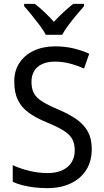

<svg xmlns="http://www.w3.org/2000/svg" viewBox="-20 -964 539 994"><path d="M455 -193Q455 -130 427 -85Q399 -40 347 -15Q295 10 225 10Q189 10 156.5 6Q124 2 96.5 -5Q69 -12 46 -23V-109Q82 -92 130 -80Q178 -68 226 -68Q272 -68 303.5 -83Q335 -98 351 -124.5Q367 -151 367 -185Q367 -220 354 -244Q341 -268 309 -288Q277 -308 221 -331Q167 -353 129.5 -380Q92 -407 73 -445.5Q54 -484 54 -540Q53 -596 80 -637.5Q107 -679 155 -701.5Q203 -724 265 -724Q318 -724 362.5 -713Q407 -702 442 -686L415 -609Q380 -625 342 -635Q304 -645 264 -645Q225 -645 197.5 -632Q170 -619 156.5 -595.5Q143 -572 143 -541Q143 -504 156 -480.5Q169 -457 199.5 -438Q230 -419 282 -397Q339 -373 377.5 -345.5Q416 -318 435.5 -281.5Q455 -245 455 -193ZM217 -784Q205 -807 185.5 -833Q166 -859 144.5 -885.5Q123 -912 105 -932V-944H160Q183 -927 209 -902.5Q235 -878 259 -851Q285 -879 309.5 -901.5Q334 -924 359 -944H415V-932Q398 -913 376 -886.5Q354 -860 334 -833.5Q314 -807 302 -784Z"/></svg>

Font: Noto Sans Devanagari SemiCondensed
Style: Regular
Weight: 400
Width: 4
Designer: Jelle Bosma - Monotype Design Team
Foundry: Monotype Imaging Inc.
Version: Version 2.006